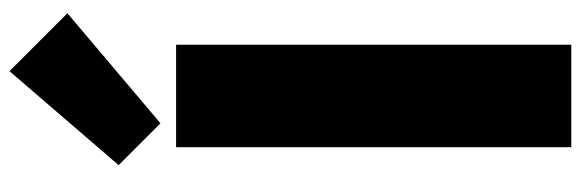

<svg xmlns="http://www.w3.org/2000/svg" viewBox="-433 -801 1234 408"><g transform="rotate(-90 184.0 -597.0)"><path d="M293 -839.8V0H75.2V-839.8ZM236.8 -1193.8 359.9 -1070.8 126 -873 37.1 -961.9Z"/></g></svg>

Font: Sinkin Sans 900 X Black
Style: Regular
Weight: 950
Designer: Keith Bates
Foundry: K-Type
Version: Sinkin Sans (version 1.0)  by Keith Bates   •   © 2014   www